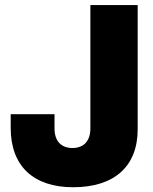

<svg xmlns="http://www.w3.org/2000/svg" viewBox="-20 -748 621 779"><path d="M276.9 11.7C443.8 11.7 538.6 -72.8 538.6 -223.6V-727.5H346.7V-227.1C346.7 -176.3 320.3 -147.5 273.9 -147.5C227.5 -147.5 201.2 -176.3 201.2 -227.1V-284.7H23.4V-229C23.4 -74.7 115.2 11.7 276.9 11.7Z"/></svg>

Font: Raveo Display Display ExtraBold
Style: Regular
Weight: 800
Designer: Jakub Foglar, Rasmus Andersson (Inter)
Foundry: Jakubfoglar.com
Version: Version 1.100;Glyphs 3.2.3 (3260)